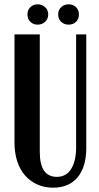

<svg xmlns="http://www.w3.org/2000/svg" viewBox="-20 -858 460 888"><path d="M164 -699V-155Q164 -40 243 -40Q286 -40 309 -76.5Q332 -113 332 -176V-699H379V-174Q379 -86 339 -38Q299 10 225 10Q185 10 152 -5Q119 -20 95.5 -47Q72 -74 59.5 -112.5Q47 -151 47 -199V-699ZM107 -792Q107 -812 120.5 -825Q134 -838 154 -838Q174 -838 188.5 -825Q203 -812 203 -792Q203 -770 188.5 -757Q174 -744 154 -744Q134 -744 120.5 -757Q107 -770 107 -792ZM249 -792Q249 -812 263 -825Q277 -838 297 -838Q318 -838 331.5 -825Q345 -812 345 -792Q345 -770 331.5 -757Q318 -744 297 -744Q277 -744 263 -757Q249 -770 249 -792Z"/></svg>

Font: Moniqa ExtBd Paragraph
Style: Regular
Weight: 800
Designer: Rajesh Rajput
Foundry: Rajesh Rajput
Version: Version 1.000